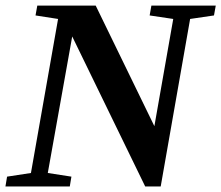

<svg xmlns="http://www.w3.org/2000/svg" viewBox="-29 -675 801 695"><path d="M598.1 -606.4 512.7 -619.1 519 -654.8H752L745.6 -619.1L659.2 -606.4L552.7 0H496.6L232.4 -543L144 -48.8L229.5 -35.6L223.6 0H-9.3L-3.4 -35.6L83 -48.8L181.2 -606.4L99.6 -619.1L106 -654.8H317.4L529.8 -218.3Z"/></svg>

Font: Tinos
Style: Bold Italic
Weight: 700
Italic angle: -16.333°
Designer: Steve Matteson
Foundry: Monotype Imaging Inc.
Version: Version 1.23